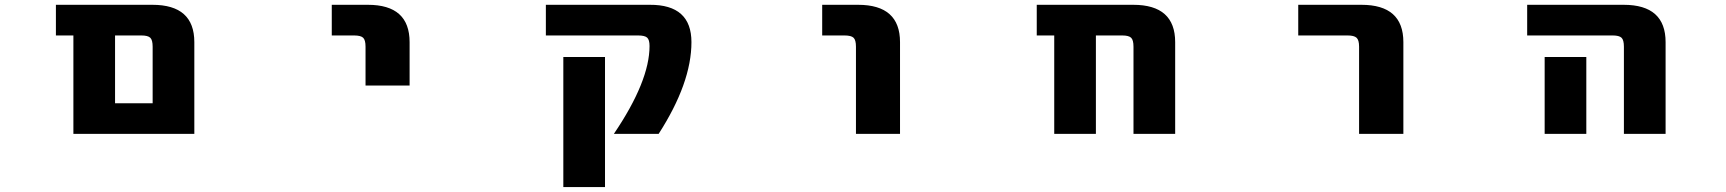

<svg xmlns="http://www.w3.org/2000/svg" viewBox="-20 -544 7040 783"><path d="M442.4 2H279.3V-399.4H208V-524.4H601.6Q772.5 -524.4 772.5 -372.1V2ZM602.5 -353.5Q602.5 -380.9 592.8 -390.1Q583 -399.4 556.6 -399.4H449.2V-123H602.5Z M1333 -399.4V-524.4H1480.5Q1650.4 -524.4 1650.4 -372.1V-195.3H1470.7V-353.5Q1470.7 -380.9 1460.9 -390.1Q1451.2 -399.4 1423.8 -399.4Z M2799.8 -372.1Q2799.8 -206.1 2666 2H2483.4Q2628.9 -212.9 2628.9 -356.4Q2628.9 -381.8 2619.1 -390.6Q2609.4 -399.4 2582 -399.4H2206.1V-524.4H2629.9Q2799.8 -525.4 2799.8 -372.1ZM2277.3 218.8V-311.5H2447.3V218.8Z M3333 -399.4V-524.4H3479.5Q3650.4 -524.4 3650.4 -372.1V2H3470.7V-353.5Q3470.7 -380.9 3460.9 -390.1Q3451.2 -399.4 3423.8 -399.4Z M4602.5 -353.5Q4602.5 -380.9 4592.8 -390.1Q4583 -399.4 4556.6 -399.4H4449.2V2H4279.3V-399.4H4208V-524.4H4601.6Q4772.5 -524.4 4772.5 -372.1V2H4602.5Z M5274.4 -399.4V-524.4H5532.2Q5703.1 -524.4 5703.1 -372.1V2H5522.5V-353.5Q5522.5 -380.9 5512.2 -390.1Q5502 -399.4 5475.6 -399.4Z M6208 -399.4V-524.4H6601.6Q6772.5 -524.4 6772.5 -372.1V2H6602.5V-353.5Q6602.5 -380.9 6592.8 -390.1Q6583 -399.4 6556.6 -399.4ZM6449.2 -311.5V-163.1V2H6279.3V-163.1V-311.5Z"/></svg>

Font: GenEi Gothic M Heavy
Style: Regular
Weight: 800
Designer: o_tamon (Modified); [Source Han Sans]
Ryoko NISHIZUKA  (kana & ideographs); Paul D. Hunt (Latin, Greek & Cyrillic); Wenl
Version: Version 1.1a;Original Version 1.004